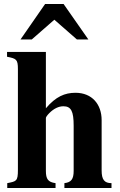

<svg xmlns="http://www.w3.org/2000/svg" viewBox="-20 -934 596 954"><path d="M419 -738 296 -914H204L82 -738H138L250 -836L362 -738ZM534 0V-24C499 -24 485 -41 485 -87V-337C485 -416 437 -473 355 -473C302 -473 257 -454 208 -396V-676H15V-652C61 -643 69 -639 69 -591V-89C69 -33 61 -33 16 -24V0H256V-24C219 -29 208 -44 208 -85V-348C208 -352 215 -362 225 -372C247 -394 271 -406 295 -406C334 -406 346 -380 346 -309V-85C346 -44 334 -28 300 -24V0Z"/></svg>

Font: XITS Math
Style: Bold
Weight: 700
Designer: MicroPress Inc., with final additions and corrections provided by Coen Hoffman, Elsevier (retired)
Version: Version 1.105